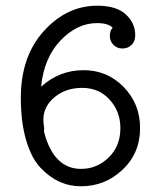

<svg xmlns="http://www.w3.org/2000/svg" viewBox="-20 -642 565 673"><path d="M53 -299Q53 -444 133.5 -533Q214 -622 321 -622Q388 -622 421 -591.5Q454 -561 454 -519Q454 -497 441 -484.5Q428 -472 409 -472Q390 -472 377.5 -485Q365 -498 365 -516Q365 -535 375 -545Q359 -561 320 -561Q250 -561 192 -500Q134 -439 124 -338Q188 -396 273 -396Q356 -396 413.5 -337Q471 -278 471 -193Q471 -105 409.5 -47Q348 11 264 11Q224 11 188.5 -5Q153 -21 121.5 -54.5Q90 -88 71.5 -151Q53 -214 53 -299ZM132 -222Q132 -212 135 -191L134 -182L135 -178Q136 -175 137.5 -169Q139 -163 140 -160Q176 -50 264 -50Q320 -50 361 -90Q402 -130 402 -193Q402 -251 364.5 -292.5Q327 -334 268 -334Q211 -334 171.5 -301.5Q132 -269 132 -222Z"/></svg>

Font: CMU Typewriter Text
Style: Regular
Weight: 500
Monospace: yes
Version: Version 0.7.0